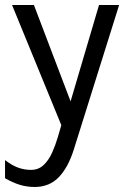

<svg xmlns="http://www.w3.org/2000/svg" viewBox="-26 -498 512 764"><path d="M22 -478H109L265 -68H247L368 -478H448L268 96Q245.5 168 208 207Q170.5 246 112 246Q80.5 246 52.2 237.2Q24 228.5 -6 211V139Q20.5 159.5 45.5 168.8Q70.5 178 97 178Q127 178 147.2 159Q167.5 140 181 110.2Q194.5 80.5 204 48L218 0Z"/></svg>

Font: Karla ExtraLight
Style: Regular
Weight: 400
Version: Version 2.001